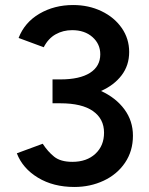

<svg xmlns="http://www.w3.org/2000/svg" viewBox="-20 -732 591 764"><path d="M47 -122 150 -160Q170 -129 195.5 -108.5Q221 -88 268 -88Q325 -88 359.5 -120Q394 -152 394 -204Q394 -259 350 -290Q306 -321 220 -321H189V-416H220Q297 -416 338 -442Q379 -468 379 -516Q379 -557 348 -584.5Q317 -612 267 -612Q231 -612 201.5 -595.5Q172 -579 154 -544L54 -581Q78 -643 137 -677.5Q196 -712 271 -712Q333 -712 384 -687.5Q435 -663 464.5 -620.5Q494 -578 494 -525Q494 -472 464 -432.5Q434 -393 382 -370Q441 -343 475 -297Q509 -251 509 -192Q509 -131 477.5 -84.5Q446 -38 392.5 -13Q339 12 276 12Q192 12 131 -25Q70 -62 47 -122Z"/></svg>

Font: Oak Sans SemiBold
Style: Regular
Weight: 600
Designer: Erik Kennedy, Walven
Foundry: Erik Kennedy, Walven
Version: Version 1.000